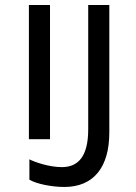

<svg xmlns="http://www.w3.org/2000/svg" viewBox="-20 -734 540 764"><path d="M236 10C352 10 415 -68 415 -207V-714H331V-219C331 -110 290 -69 226 -69C174 -69 116 -90 97 -100V-19C125 -2 187 10 236 10ZM95 -180H179V-714H95Z"/></svg>

Font: Noto Sans Mono ExtraCondensed
Style: Regular
Weight: 400
Width: 2
Designer: Monotype Design Team
Foundry: Monotype Imaging Inc.
Version: Version 2.014